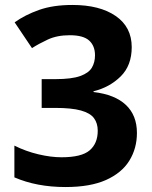

<svg xmlns="http://www.w3.org/2000/svg" viewBox="-20 -744 612 774"><path d="M511 -554Q511 -480 466.5 -436Q422 -392 357 -376V-373Q443 -363 487.5 -321Q532 -279 532 -208Q532 -146 501.5 -96.5Q471 -47 407.5 -18.5Q344 10 244 10Q128 10 38 -29V-157Q84 -134 134.5 -122Q185 -110 228 -110Q309 -110 341.5 -138Q374 -166 374 -217Q374 -247 359 -267.5Q344 -288 306.5 -298.5Q269 -309 202 -309H148V-425H203Q269 -425 303.5 -437.5Q338 -450 350.5 -471.5Q363 -493 363 -521Q363 -559 339.5 -580.5Q316 -602 261 -602Q210 -602 172.5 -584.5Q135 -567 109 -550L39 -654Q81 -684 137.5 -704Q194 -724 272 -724Q382 -724 446.5 -679.5Q511 -635 511 -554Z"/></svg>

Font: Noto Sans Kayah Li
Style: Bold
Weight: 700
Designer: Monotype Design Team, Sérgio Martins
Foundry: Monotype Imaging Inc.
Version: Version 2.002; ttfautohint (v1.8.4.7-5d5b)